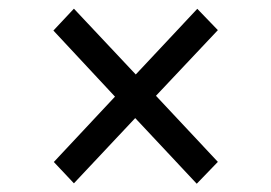

<svg xmlns="http://www.w3.org/2000/svg" viewBox="-20 -586 640 453"><path d="M154.4 -153.5 107 -203.8 251.3 -358 106 -513.9 154.4 -565.5 300.3 -410.3 445.5 -565.2 494 -514.9 348 -360 494 -204.1 444.2 -152.5 299 -307.4Z"/></svg>

Font: Red Hat Display VF
Style: Regular
Weight: 300
Designer: Pentagram, MCKL
Foundry: Pentagram, MCKL
Version: Version 1.023